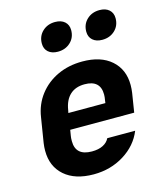

<svg xmlns="http://www.w3.org/2000/svg" viewBox="-118 -879 836 977"><g transform="rotate(-15 300.0 -390.0)"><path d="M553 -381Q553 -361 550 -340L534 -240H197L192 -210Q190 -200 190 -182Q190 -105 276 -105Q311 -105 334.5 -117Q358 -129 368 -150H515Q486 -78 415 -34Q344 10 255 10Q157 10 101.5 -38.5Q46 -87 46 -170Q46 -189 49 -210L70 -340Q80 -406 118 -455.5Q156 -505 214.5 -532.5Q273 -560 346 -560Q443 -560 498 -511.5Q553 -463 553 -381ZM210 -325H405L407 -340Q410 -355 410 -369Q410 -445 327 -445Q279 -445 250 -418Q221 -391 213 -340ZM171 -701Q171 -740 197.5 -765Q224 -790 264 -790Q296 -790 314.5 -773.5Q333 -757 333 -729Q333 -690 306.5 -665Q280 -640 240 -640Q208 -640 189.5 -656.5Q171 -673 171 -701ZM405 -701Q405 -740 431.5 -765Q458 -790 498 -790Q530 -790 548.5 -773.5Q567 -757 567 -729Q567 -690 540.5 -665Q514 -640 474 -640Q442 -640 423.5 -656.5Q405 -673 405 -701Z"/></g></svg>

Font: JetBrains Mono Extra Bold
Style: Italic
Weight: 800
Italic angle: -9°
Monospace: yes
Designer: Philipp Nurullin, Konstantin Bulenkov
Foundry: JetBrains
Version: 2.002